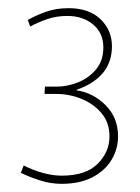

<svg xmlns="http://www.w3.org/2000/svg" viewBox="-20 -841 343 470"><path d="M131 -391Q104 -391 77.5 -399.5Q51 -408 31 -418L38 -436Q59 -425 84 -418Q109 -411 131 -411Q190 -411 219 -440Q248 -469 248 -507Q248 -541 228.5 -564Q209 -587 179.5 -599Q150 -611 118 -611H89L90 -629H120Q144 -629 170 -639Q196 -649 214.5 -670.5Q233 -692 233 -725Q233 -760 208 -781Q183 -802 145 -802Q118 -802 95 -794Q72 -786 54 -776L48 -792Q67 -803 92 -812Q117 -821 148 -821Q198 -821 226 -794Q254 -767 254 -728Q254 -689 232 -662.5Q210 -636 167 -621V-620Q208 -614 238.5 -583.5Q269 -553 269 -507Q269 -477 253.5 -450.5Q238 -424 207 -407.5Q176 -391 131 -391Z"/></svg>

Font: Murecho Thin
Style: Regular
Weight: 100
Designer: Neil Summerour
Foundry: Positype
Version: Version 1.010